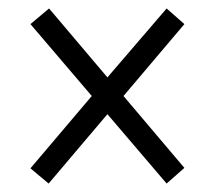

<svg xmlns="http://www.w3.org/2000/svg" viewBox="-20 -585 505 454"><path d="M95 -151 234 -315 374 -151 416 -188 272 -358 416 -528 374 -565 234 -402 96 -565 52 -528 197 -358 52 -187Z"/></svg>

Font: Noto Serif Lao Cond
Style: Regular
Weight: 400
Width: 3
Designer: Monotype Design Team
Foundry: Monotype Imaging Inc.
Version: Version 2.004